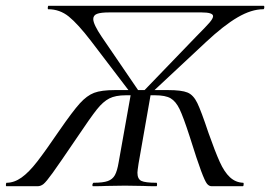

<svg xmlns="http://www.w3.org/2000/svg" viewBox="-47 -645 935 665"><path d="M-24 -12Q2 -12 27.5 -30Q53 -48 82 -85.5Q111 -123 158 -192Q205 -260 229.5 -287Q254 -314 279 -323.5Q304 -333 351 -333H535Q582 -333 602.5 -324.5Q623 -316 636.5 -288Q650 -260 675 -185Q698 -120 714 -84.5Q730 -49 749.5 -31Q769 -13 795 -12Q797 -12 797 -8Q797 0 794 0H686Q677 0 670 -8.5Q663 -17 649.5 -53Q636 -89 610 -172Q588 -240 575 -267Q562 -294 544 -304.5Q526 -315 490 -315H389Q353 -315 331.5 -304Q310 -293 288.5 -266Q267 -239 218 -166Q159 -79 136 -47Q113 -15 103.5 -7.5Q94 0 83 0H-25Q-27 0 -26.5 -6Q-26 -12 -24 -12ZM273 -4Q273 -7 274.5 -9.5Q276 -12 277 -12Q310 -12 326.5 -18Q343 -24 351 -38.5Q359 -53 364 -83L407 -324H476L433 -79Q429 -53 429 -47Q429 -25 442.5 -18.5Q456 -12 495 -12Q497 -12 497 -6Q497 0 495 0Q465 0 449 -1L386 -2L321 -1Q304 0 275 0Q273 0 273 -4ZM120 -613Q118 -613 118.5 -619Q119 -625 121 -625H866Q869 -625 868.5 -619Q868 -613 865 -613Q824 -613 776 -585Q728 -557 666 -499L471 -317L447 -326L634 -520Q666 -552 678.5 -566.5Q691 -581 691 -589Q691 -602 651 -602H332Q302 -602 289 -597Q276 -592 276 -579Q276 -561 305 -518L436 -326L410 -317L269 -502Q223 -562 191.5 -587.5Q160 -613 120 -613Z"/></svg>

Font: Cormorant Garamond Medium
Style: Italic
Weight: 500
Italic angle: -10°
Designer: Christian Thalmann (Catharsis Fonts)
Foundry: Catharsis Fonts
Version: Version 4.000